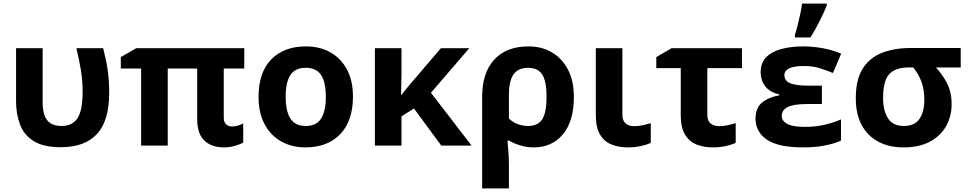

<svg xmlns="http://www.w3.org/2000/svg" viewBox="-20 -816 5424 1076"><path d="M321 9Q223 9 168.5 -25.5Q114 -60 92 -118.5Q70 -177 70 -249V-546H219V-244Q219 -173 245 -141.5Q271 -110 326 -110Q385 -110 414 -153Q443 -196 443 -300Q443 -365 433.5 -422.5Q424 -480 408 -546H558Q575 -481 583.5 -423.5Q592 -366 592 -296Q592 -139 523.5 -65Q455 9 321 9Z M1280 -107Q1297 -107 1313 -112Q1329 -117 1343 -124V-17Q1326 -7 1296 1.5Q1266 10 1235 10Q1166 10 1125.5 -28Q1085 -66 1085 -150V-432H920V0H771V-432H657V-496L744 -546H1349V-432H1234V-156Q1234 -131 1247.5 -119Q1261 -107 1280 -107Z M1958 -274Q1958 -138 1886.5 -64Q1815 10 1692 10Q1616 10 1556.5 -23Q1497 -56 1463 -119.5Q1429 -183 1429 -274Q1429 -410 1500 -483Q1571 -556 1695 -556Q1772 -556 1831 -523Q1890 -490 1924 -427.5Q1958 -365 1958 -274ZM1581 -274Q1581 -193 1607.5 -151.5Q1634 -110 1694 -110Q1753 -110 1779.5 -151.5Q1806 -193 1806 -274Q1806 -355 1779.5 -395.5Q1753 -436 1693 -436Q1634 -436 1607.5 -395.5Q1581 -355 1581 -274Z M2610 -546 2395 -296 2623 0H2453L2300 -208L2230 -164V0H2081V-546H2230V-403Q2229 -373 2229 -343Q2229 -313 2227 -284H2229Q2246 -305 2263 -325.5Q2280 -346 2298 -367L2451 -546Z M3196 -273Q3196 -137 3135 -63.5Q3074 10 2970 10Q2932 10 2896 -1Q2860 -12 2833 -28H2824Q2826 -5 2829 33Q2832 71 2832 103V240H2682V-274Q2682 -408 2750 -482Q2818 -556 2942 -556Q3016 -556 3073 -522.5Q3130 -489 3163 -426Q3196 -363 3196 -273ZM2939 -436Q2885 -436 2858.5 -400Q2832 -364 2832 -281V-152Q2853 -131 2881.5 -120.5Q2910 -110 2939 -110Q2995 -110 3019 -148Q3043 -186 3043 -273Q3043 -360 3019 -398Q2995 -436 2939 -436Z M3468 -546V-171Q3468 -140 3486 -124.5Q3504 -109 3533 -109Q3558 -109 3581 -114Q3604 -119 3627 -126V-15Q3605 -5 3571.5 2.5Q3538 10 3499 10Q3448 10 3407.5 -6Q3367 -22 3343 -61.5Q3319 -101 3319 -171V-546Z M4138 -546V-434H3944V-171Q3944 -140 3962 -124.5Q3980 -109 4009 -109Q4034 -109 4057 -114Q4080 -119 4103 -126V-15Q4081 -5 4047.5 2.5Q4014 10 3975 10Q3924 10 3883.5 -6Q3843 -22 3819 -61.5Q3795 -101 3795 -171V-434H3658V-496L3744 -546Z M4586 -336V-233H4504Q4427 -233 4394 -216Q4361 -199 4361 -166Q4361 -139 4391 -122Q4421 -105 4492 -105Q4553 -105 4606 -118Q4659 -131 4693 -147V-28Q4656 -11 4602 -0.5Q4548 10 4481 10Q4340 10 4277 -34Q4214 -78 4214 -151Q4214 -211 4250.5 -241Q4287 -271 4347 -282V-287Q4295 -299 4269 -331.5Q4243 -364 4243 -413Q4243 -465 4275 -496.5Q4307 -528 4361 -542Q4415 -556 4481 -556Q4538 -556 4595 -545Q4652 -534 4694 -515L4648 -407Q4612 -422 4573.5 -434Q4535 -446 4485 -446Q4376 -446 4376 -395Q4376 -363 4408.5 -349.5Q4441 -336 4511 -336ZM4435 -606V-621Q4443 -645 4450.5 -676Q4458 -707 4465 -739Q4472 -771 4475 -796H4613V-784Q4597 -745 4574 -699Q4551 -653 4522 -606Z M5313 -232Q5313 -164 5282 -109Q5251 -54 5191 -22Q5131 10 5043 10Q4963 10 4903 -21.5Q4843 -53 4809.5 -114.5Q4776 -176 4776 -266Q4776 -367 4813 -428.5Q4850 -490 4919.5 -518.5Q4989 -547 5084 -547H5364V-438H5225Q5261 -400 5287 -350Q5313 -300 5313 -232ZM4929 -266Q4929 -196 4956.5 -153Q4984 -110 5045 -110Q5106 -110 5133 -150Q5160 -190 5160 -255Q5160 -315 5144 -358Q5128 -401 5098 -438H5074Q4998 -438 4963.5 -400.5Q4929 -363 4929 -266Z"/></svg>

Font: Noto IKEA Simplified Chinese
Style: Bold
Weight: 700
Designer: Monotype Design Team
Foundry: Monotype Imaging Inc.
Version: Version 1.100